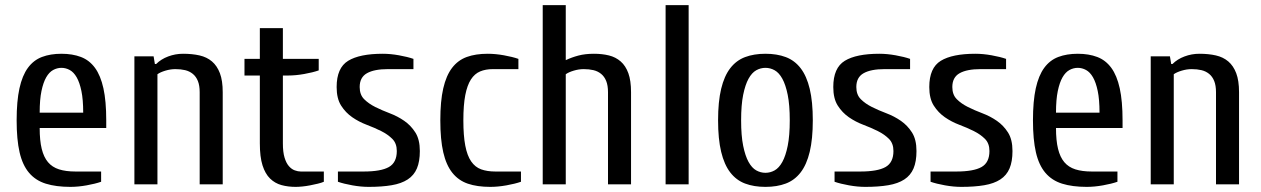

<svg xmlns="http://www.w3.org/2000/svg" viewBox="-20 -720 4925 750"><path d="M395 -220H135Q135 -171 143 -138.5Q151 -106 167.5 -86.5Q184 -67 210.5 -58.5Q237 -50 275 -50H375V-10Q352 -2 318.5 4Q285 10 255 10Q199 10 159 -2.5Q119 -15 93.5 -45Q68 -75 56.5 -125Q45 -175 45 -250Q45 -325 56 -375Q67 -425 89 -455Q111 -485 144 -497.5Q177 -510 220 -510Q263 -510 296 -497.5Q329 -485 351 -455Q373 -425 384 -375Q395 -325 395 -250ZM305 -280Q305 -331 298 -364.5Q291 -398 279.5 -418Q268 -438 252.5 -446.5Q237 -455 220 -455Q203 -455 187.5 -446.5Q172 -438 160.5 -418Q149 -398 142 -364.5Q135 -331 135 -280Z M595 0H505V-500H580L585 -470H590Q609 -489 637 -499.5Q665 -510 695 -510Q731 -510 759.5 -503.5Q788 -497 808 -480Q828 -463 839 -434Q850 -405 850 -360V0H760V-360Q760 -386 753 -403.5Q746 -421 733 -431.5Q720 -442 703 -446Q686 -450 665 -450Q646 -450 626 -444Q606 -438 595 -430Z M1085 -425V-160Q1085 -126 1091.5 -104.5Q1098 -83 1108.5 -71Q1119 -59 1131.5 -54.5Q1144 -50 1155 -50H1245V-10Q1236 -6 1221.5 -2.5Q1207 1 1191.5 4Q1176 7 1161 8.5Q1146 10 1135 10Q1105 10 1079.5 3Q1054 -4 1035 -22.5Q1016 -41 1005.5 -74Q995 -107 995 -160V-425H935V-490H995V-610H1085V-490H1225V-445Q1202 -437 1168.5 -431Q1135 -425 1105 -425Z M1385 -380Q1385 -350 1402.5 -332.5Q1420 -315 1446 -302Q1472 -289 1502.5 -277.5Q1533 -266 1559 -248Q1585 -230 1602.5 -202.5Q1620 -175 1620 -130Q1620 -89 1608.5 -62Q1597 -35 1572.5 -19Q1548 -3 1510 3.5Q1472 10 1420 10Q1390 10 1356.5 4Q1323 -2 1300 -10V-50H1400Q1468 -50 1499 -67.5Q1530 -85 1530 -130Q1530 -160 1512.5 -177.5Q1495 -195 1469 -208Q1443 -221 1412.5 -232.5Q1382 -244 1356 -262Q1330 -280 1312.5 -307.5Q1295 -335 1295 -380Q1295 -455 1340 -482.5Q1385 -510 1475 -510Q1505 -510 1538.5 -504Q1572 -498 1595 -490V-450H1495Q1442 -450 1413.5 -434Q1385 -418 1385 -380Z M1905 -450Q1877 -450 1855.5 -441Q1834 -432 1819.5 -409.5Q1805 -387 1797.5 -348.5Q1790 -310 1790 -250Q1790 -190 1797.5 -151Q1805 -112 1820.5 -89.5Q1836 -67 1859.5 -58.5Q1883 -50 1915 -50H2015V-10Q1992 -2 1958.5 4Q1925 10 1895 10Q1844 10 1807.5 -2.5Q1771 -15 1747 -45Q1723 -75 1711.5 -125Q1700 -175 1700 -250Q1700 -325 1711.5 -375Q1723 -425 1746 -455Q1769 -485 1803.5 -497.5Q1838 -510 1885 -510Q1915 -510 1948.5 -504Q1982 -498 2005 -490V-450Z M2190 0H2100V-700H2190V-485Q2213 -496 2239.5 -503Q2266 -510 2300 -510Q2332 -510 2358.5 -503.5Q2385 -497 2404.5 -480Q2424 -463 2434.5 -434Q2445 -405 2445 -360V0H2355V-360Q2355 -386 2348 -403.5Q2341 -421 2328 -431.5Q2315 -442 2298 -446Q2281 -450 2260 -450Q2241 -450 2221 -444Q2201 -438 2190 -430Z M2580 -700H2670V0H2580Z M3065 -250Q3065 -310 3057 -349.5Q3049 -389 3036 -412.5Q3023 -436 3006 -445.5Q2989 -455 2970 -455Q2951 -455 2934 -445.5Q2917 -436 2904 -412.5Q2891 -389 2883 -349.5Q2875 -310 2875 -250Q2875 -190 2883 -150.5Q2891 -111 2904 -87.5Q2917 -64 2934 -54.5Q2951 -45 2970 -45Q2989 -45 3006 -54.5Q3023 -64 3036 -87.5Q3049 -111 3057 -150.5Q3065 -190 3065 -250ZM3155 -250Q3155 -177 3143 -127Q3131 -77 3107.5 -46.5Q3084 -16 3049.5 -3Q3015 10 2970 10Q2925 10 2890.5 -3Q2856 -16 2832.5 -46.5Q2809 -77 2797 -127Q2785 -177 2785 -250Q2785 -323 2797 -373Q2809 -423 2832.5 -453.5Q2856 -484 2890.5 -497Q2925 -510 2970 -510Q3015 -510 3049.5 -497Q3084 -484 3107.5 -453.5Q3131 -423 3143 -373Q3155 -323 3155 -250Z M3325 -380Q3325 -350 3342.5 -332.5Q3360 -315 3386 -302Q3412 -289 3442.5 -277.5Q3473 -266 3499 -248Q3525 -230 3542.5 -202.5Q3560 -175 3560 -130Q3560 -89 3548.5 -62Q3537 -35 3512.5 -19Q3488 -3 3450 3.5Q3412 10 3360 10Q3330 10 3296.5 4Q3263 -2 3240 -10V-50H3340Q3408 -50 3439 -67.5Q3470 -85 3470 -130Q3470 -160 3452.5 -177.5Q3435 -195 3409 -208Q3383 -221 3352.5 -232.5Q3322 -244 3296 -262Q3270 -280 3252.5 -307.5Q3235 -335 3235 -380Q3235 -455 3280 -482.5Q3325 -510 3415 -510Q3445 -510 3478.5 -504Q3512 -498 3535 -490V-450H3435Q3382 -450 3353.5 -434Q3325 -418 3325 -380Z M3700 -380Q3700 -350 3717.5 -332.5Q3735 -315 3761 -302Q3787 -289 3817.5 -277.5Q3848 -266 3874 -248Q3900 -230 3917.5 -202.5Q3935 -175 3935 -130Q3935 -89 3923.5 -62Q3912 -35 3887.5 -19Q3863 -3 3825 3.5Q3787 10 3735 10Q3705 10 3671.5 4Q3638 -2 3615 -10V-50H3715Q3783 -50 3814 -67.5Q3845 -85 3845 -130Q3845 -160 3827.5 -177.5Q3810 -195 3784 -208Q3758 -221 3727.5 -232.5Q3697 -244 3671 -262Q3645 -280 3627.5 -307.5Q3610 -335 3610 -380Q3610 -455 3655 -482.5Q3700 -510 3790 -510Q3820 -510 3853.5 -504Q3887 -498 3910 -490V-450H3810Q3757 -450 3728.5 -434Q3700 -418 3700 -380Z M4365 -220H4105Q4105 -171 4113 -138.5Q4121 -106 4137.5 -86.5Q4154 -67 4180.5 -58.5Q4207 -50 4245 -50H4345V-10Q4322 -2 4288.5 4Q4255 10 4225 10Q4169 10 4129 -2.5Q4089 -15 4063.5 -45Q4038 -75 4026.5 -125Q4015 -175 4015 -250Q4015 -325 4026 -375Q4037 -425 4059 -455Q4081 -485 4114 -497.5Q4147 -510 4190 -510Q4233 -510 4266 -497.5Q4299 -485 4321 -455Q4343 -425 4354 -375Q4365 -325 4365 -250ZM4275 -280Q4275 -331 4268 -364.5Q4261 -398 4249.5 -418Q4238 -438 4222.5 -446.5Q4207 -455 4190 -455Q4173 -455 4157.5 -446.5Q4142 -438 4130.5 -418Q4119 -398 4112 -364.5Q4105 -331 4105 -280Z M4565 0H4475V-500H4550L4555 -470H4560Q4579 -489 4607 -499.5Q4635 -510 4665 -510Q4701 -510 4729.5 -503.5Q4758 -497 4778 -480Q4798 -463 4809 -434Q4820 -405 4820 -360V0H4730V-360Q4730 -386 4723 -403.5Q4716 -421 4703 -431.5Q4690 -442 4673 -446Q4656 -450 4635 -450Q4616 -450 4596 -444Q4576 -438 4565 -430Z"/></svg>

Font: Cuprum
Style: Regular
Weight: 400
Designer: Jovanny Lemonad
Foundry: Jovanny Lemonad
Version: Version 1.002